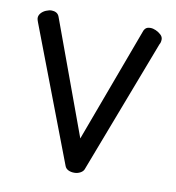

<svg xmlns="http://www.w3.org/2000/svg" viewBox="-62 -531 544 595"><g transform="rotate(10 210.0 -233.5)"><path d="M210 8Q199 8 191 4Q183 0 180 -8L19 -430Q18 -432 16.5 -437Q15 -442 15 -445Q15 -453 21 -460Q27 -467 36.5 -471Q46 -475 54 -475Q62 -475 68.5 -471.5Q75 -468 78 -460L210 -100L342 -456Q344 -464 349 -469.5Q354 -475 365 -475Q373 -475 382 -471Q391 -467 398 -460.5Q405 -454 405 -446Q405 -441 404 -437Q403 -433 401 -430L240 -8Q237 -1 228.5 3.5Q220 8 210 8Z"/></g></svg>

Font: Dosis
Style: Regular
Weight: 400
Designer: EdgarTolentino, PabloImpallari, IginoMarini
Foundry: EdgarTolentino, PabloImpallari, IginoMarini
Version: Version 3.001; ttfautohint (v1.8.2)